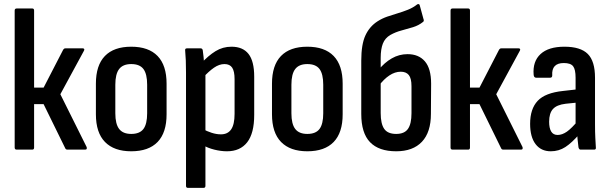

<svg xmlns="http://www.w3.org/2000/svg" viewBox="-20 -724 2950 929"><path d="M399 -13Q401 -8 399.5 -4Q398 0 392 0H306Q298 0 295 -8L191 -220H145V-10Q145 0 136 0H61Q51 0 51 -10V-673Q51 -683 61 -683H136Q145 -683 145 -673V-300H191L286 -484Q290 -490 296 -490H381Q386 -490 387.5 -486.5Q389 -483 386 -478L272 -268Z M615 8Q532 8 488 -37Q444 -82 444 -171V-319Q444 -408 487.5 -453Q531 -498 615 -498Q699 -498 742.5 -453Q786 -408 786 -319V-171Q786 -82 742.5 -37Q699 8 615 8ZM615 -76Q656 -76 674 -100Q692 -124 692 -176V-314Q692 -366 674 -390Q656 -414 615 -414Q575 -414 556.5 -390Q538 -366 538 -314V-176Q538 -124 556.5 -100Q575 -76 615 -76Z M1078 8Q1049 8 1017 0Q985 -8 962 -22L961 -100Q981 -89 1004 -81.5Q1027 -74 1049 -74Q1082 -74 1098.5 -98Q1115 -122 1115 -173V-341Q1115 -379 1103.5 -396.5Q1092 -414 1066 -414Q1041 -414 1015.5 -396.5Q990 -379 960 -346L952 -416Q988 -455 1023 -476.5Q1058 -498 1100 -498Q1155 -498 1182.5 -463Q1210 -428 1210 -353V-168Q1210 -79 1176 -35.5Q1142 8 1078 8ZM889 185Q880 185 880 175V-373Q880 -405 879 -431.5Q878 -458 876 -478Q874 -490 884 -490H951Q959 -490 961 -481Q963 -469 965 -448Q967 -427 967 -411L974 -374V175Q974 185 965 185Z M1467 8Q1384 8 1340 -37Q1296 -82 1296 -171V-319Q1296 -408 1339.5 -453Q1383 -498 1467 -498Q1551 -498 1594.5 -453Q1638 -408 1638 -319V-171Q1638 -82 1594.5 -37Q1551 8 1467 8ZM1467 -76Q1508 -76 1526 -100Q1544 -124 1544 -176V-314Q1544 -366 1526 -390Q1508 -414 1467 -414Q1427 -414 1408.5 -390Q1390 -366 1390 -314V-176Q1390 -124 1408.5 -100Q1427 -76 1467 -76Z M1897 8Q1813 8 1770.5 -36Q1728 -80 1728 -173V-431Q1728 -509 1748 -552.5Q1768 -596 1807 -621Q1829 -635 1853.5 -643.5Q1878 -652 1903.5 -659.5Q1929 -667 1954 -677Q1979 -687 1999 -703Q2003 -705 2006.5 -704Q2010 -703 2011 -698L2029 -632Q2031 -628 2030.5 -624Q2030 -620 2027 -618Q2006 -601 1978.5 -592.5Q1951 -584 1922.5 -576.5Q1894 -569 1869 -555Q1843 -540 1832.5 -513Q1822 -486 1822 -444V-177Q1822 -125 1839 -100.5Q1856 -76 1897 -76Q1937 -76 1954 -100.5Q1971 -125 1971 -176V-307Q1971 -345 1958 -361Q1945 -377 1919 -377Q1891 -377 1864 -359Q1837 -341 1814 -310L1812 -386Q1840 -421 1875.5 -441.5Q1911 -462 1952 -462Q2006 -462 2036 -427Q2066 -392 2066 -319L2065 -173Q2065 -84 2021.5 -38Q1978 8 1897 8Z M2508 -13Q2510 -8 2508.5 -4Q2507 0 2501 0H2415Q2407 0 2404 -8L2300 -220H2254V-10Q2254 0 2245 0H2170Q2160 0 2160 -10V-673Q2160 -683 2170 -683H2245Q2254 -683 2254 -673V-300H2300L2395 -484Q2399 -490 2405 -490H2490Q2495 -490 2496.5 -486.5Q2498 -483 2495 -478L2381 -268Z M2789 0Q2782 0 2779 -11Q2777 -25 2774.5 -51.5Q2772 -78 2772 -98L2765 -118V-348Q2765 -388 2753 -403.5Q2741 -419 2708 -419Q2648 -419 2652 -359Q2652 -348 2642 -348H2574Q2563 -348 2562 -363Q2557 -427 2595.5 -462.5Q2634 -498 2711 -498Q2789 -498 2824 -463Q2859 -428 2859 -348V-123Q2859 -83 2860.5 -56.5Q2862 -30 2863 -12Q2865 0 2855 0ZM2645 8Q2598 8 2571.5 -26.5Q2545 -61 2545 -125Q2545 -197 2581.5 -236Q2618 -275 2705 -284L2776 -292V-228L2717 -222Q2674 -217 2655.5 -196.5Q2637 -176 2637 -135Q2637 -104 2647 -87.5Q2657 -71 2678 -71Q2700 -71 2723 -87Q2746 -103 2780 -144L2784 -76Q2747 -33 2715.5 -12.5Q2684 8 2645 8Z"/></svg>

Font: Sofia Sans Condensed SemiBold
Style: Regular
Weight: 600
Designer: Botio Nikoltchev, Ani Petrova
Foundry: lettersoup
Version: Version 4.101